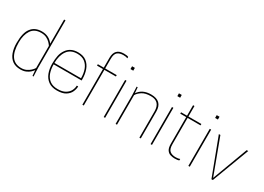

<svg xmlns="http://www.w3.org/2000/svg" viewBox="-13 -1588 3265 2377"><g transform="rotate(30 1619.0 -400.0)"><path d="M258 6Q187 6 142.5 -27Q98 -60 76.5 -119Q55 -178 55 -255Q55 -403 106 -467Q157 -536 258 -536Q361 -536 420 -455V-800H440V-120L445 0H430L423 -79Q411 -61 389.5 -41.5Q368 -22 335.5 -8Q303 6 258 6ZM258 -14Q299 -14 330.5 -29Q362 -44 384.5 -65Q407 -86 420 -107V-423Q408 -442 387 -463.5Q366 -485 334.5 -500.5Q303 -516 258 -516Q163 -516 119 -449Q75 -382 75 -275Q75 -14 258 -14Z M780 6Q705 6 657.5 -28.5Q610 -63 587.5 -122Q565 -181 565 -255Q565 -320 575.5 -370Q586 -420 615 -460Q669 -536 775 -536Q850 -536 896 -500.5Q942 -465 963.5 -405.5Q985 -346 985 -275V-255H585Q585 -187 604.5 -132.5Q624 -78 667 -46Q710 -14 780 -14Q846 -14 887 -38Q928 -62 946.5 -98Q965 -134 965 -170H985Q985 -132 966.5 -91Q948 -50 903.5 -22Q859 6 780 6ZM965 -275Q965 -343 945.5 -397.5Q926 -452 884 -484Q842 -516 775 -516Q679 -516 632 -448.5Q585 -381 585 -275Z M1163 0H1143V-510H1058V-530H1143V-671Q1143 -806 1274 -806Q1321 -806 1338 -796V-776Q1315 -786 1278 -786Q1224 -786 1193.5 -761.5Q1163 -737 1163 -665V-530H1328V-510H1163Z M1468 0H1448V-530H1468ZM1478 -680H1438V-720H1478Z M1978 0H1958V-375Q1958 -516 1826 -516Q1747 -516 1702 -486.5Q1657 -457 1638 -423V0H1618V-410L1613 -530H1628L1635 -448Q1694 -536 1819 -536Q1978 -536 1978 -384Z M2138 0H2118V-530H2138ZM2148 -680H2108V-720H2148Z M2464 6Q2434 6 2403.5 -3Q2373 -12 2353 -41Q2333 -70 2333 -129V-510H2248V-530H2333V-680H2353V-530H2538V-510H2353V-135Q2353 -64 2383.5 -39Q2414 -14 2468 -14Q2505 -14 2528 -24V-4Q2511 6 2464 6Z M2678 0H2658V-530H2678ZM2688 -680H2648V-720H2688Z M3008 0H2988L2788 -530H2810L2998 -25L3186 -530H3208Z"/></g></svg>

Font: Tanohe Sans Thin
Style: Regular
Weight: 100
Designer: Village Type and Design LLC & Cristiano Sobral
Foundry: Cooper Hewitt Smithsonian Design Museum
Version: Version 1.00;September 29, 2021;FontCreator 13.0.0.2655 64-b